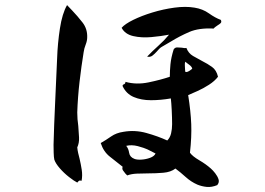

<svg xmlns="http://www.w3.org/2000/svg" viewBox="-20 -723 1040 753"><path d="M835 -422Q822 -405 799.5 -390.5Q777 -376 754.5 -366Q732 -356 718 -350Q728 -287 730 -236.5Q732 -186 725 -124Q735 -110 761.5 -94.5Q788 -79 807 -62Q815 -55 824 -43.5Q833 -32 837 -20Q841 -8 832 3Q810 12 790.5 10Q771 8 754 1Q729 -10 708 -29Q687 -48 668 -62Q650 -48 620.5 -45.5Q591 -43 560 -43Q537 -43 516 -42Q495 -41 479 -35Q477 -37 472 -42Q467 -48 462.5 -54.5Q458 -61 461 -69Q436 -89 411 -108.5Q386 -128 375 -162Q396 -174 416 -188Q436 -202 464 -206Q509 -214 554 -201.5Q599 -189 636 -172Q647 -183 651 -200Q655 -217 655 -236Q655 -261 653.5 -290.5Q652 -320 650 -337Q610 -330 572 -330Q534 -330 504.5 -342.5Q475 -355 461 -385Q460 -390 465 -392Q468 -393 470 -395Q472 -397 472 -402Q515 -390 563 -400Q611 -410 646 -422Q646 -445 648.5 -471Q651 -497 661 -529Q666 -537 674.5 -537Q683 -537 693 -536Q698 -535 702.5 -534.5Q707 -534 711 -535Q719 -514 737 -503.5Q755 -493 774 -483Q794 -473 811.5 -460.5Q829 -448 835 -422ZM322 -577Q322 -563 316 -548Q310 -533 308 -518Q299 -463 292 -402.5Q285 -342 283 -282Q283 -269 284 -255.5Q285 -242 287 -229Q289 -206 290 -184Q291 -162 283 -145Q284 -134 286.5 -123Q289 -112 292 -101Q297 -80 300.5 -57.5Q304 -35 300 -14Q293 -16 290 -14Q287 -12 285 -9Q284 -8 283 -7Q271 -13 251 -28.5Q231 -44 214.5 -63Q198 -82 193 -97Q191 -106 190.5 -124Q190 -142 190 -155Q192 -232 196 -315.5Q200 -399 204 -494Q206 -553 215 -611.5Q224 -670 243 -703Q248 -698 252.5 -693Q257 -688 263 -682Q284 -660 303.5 -635Q323 -610 322 -577ZM846 -645Q850 -637 845.5 -632.5Q841 -628 834 -624Q830 -621 825.5 -618Q821 -615 818 -611Q760 -614 722 -597.5Q684 -581 650 -560Q641 -555 632 -549.5Q623 -544 614 -539Q609 -536 604.5 -531.5Q600 -527 595 -521Q587 -512 578 -505Q569 -498 557 -501Q578 -523 601 -543.5Q624 -564 643 -587Q612 -581 573.5 -577.5Q535 -574 502.5 -581.5Q470 -589 457 -614Q470 -629 502.5 -645Q535 -661 577.5 -674Q620 -687 664 -693Q708 -699 743 -693Q775 -688 799.5 -670.5Q824 -653 846 -645ZM590 -121Q583 -125 563.5 -134.5Q544 -144 520 -150Q496 -156 475 -151Q484 -140 486.5 -123.5Q489 -107 507 -100Q517 -96 534.5 -97Q552 -98 568.5 -104Q585 -110 590 -121ZM734 -454Q732 -462 721.5 -469.5Q711 -477 707 -481Q704 -475 705 -465Q706 -455 706 -447Q707 -443 707 -441Q713 -439 722.5 -445Q732 -451 734 -454Z"/></svg>

Font: Yuji Syuku
Style: Regular
Weight: 400
Designer: Kataoka Yuji
Foundry: Kinuta Font Factory
Version: Version 3.002